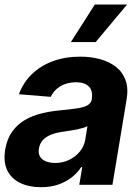

<svg xmlns="http://www.w3.org/2000/svg" viewBox="-24 -797 595 828"><path d="M152.8 10.3Q101.1 10.3 63 -8.1Q24.9 -26.4 7.3 -62.5Q-10.3 -98.6 -1.5 -152.3Q6.3 -198.2 28.1 -228.8Q49.8 -259.3 81.5 -278.3Q113.3 -297.4 151.9 -307.1Q190.4 -316.9 231.4 -320.8Q279.3 -325.2 309.1 -329.8Q338.9 -334.5 354 -343.3Q369.1 -352.1 372.1 -369.1V-371.6Q377 -405.3 359.6 -423.6Q342.3 -441.9 303.7 -442.4Q263.2 -441.9 235.1 -424.3Q207 -406.7 194.8 -379.4L57.6 -390.6Q75.7 -440.4 113 -476.8Q150.4 -513.2 203.6 -533Q256.8 -552.7 322.3 -552.7Q367.7 -552.7 407.2 -542Q446.8 -531.2 475.6 -509Q504.4 -486.8 517.3 -451.7Q530.3 -416.5 522 -368.2L460.9 0H317.9L330.6 -76.2H326.2Q309.1 -50.3 283.9 -31Q258.8 -11.7 226.1 -0.7Q193.4 10.3 152.8 10.3ZM213.9 -94.2Q246.6 -94.2 274.4 -107.7Q302.2 -121.1 320.6 -143.8Q338.9 -166.5 343.8 -194.8L353 -252.9Q345.7 -248.5 332.5 -244.9Q319.3 -241.2 303.7 -238Q288.1 -234.9 272.5 -232.7Q256.8 -230.5 244.6 -228.5Q217.3 -224.6 195.8 -216.1Q174.3 -207.5 160.9 -193.1Q147.5 -178.7 144 -157.2Q138.7 -126.5 158.4 -110.4Q178.2 -94.2 213.9 -94.2ZM281.7 -615.7 384.8 -777.3H523.9L388.7 -615.7Z"/></svg>

Font: Inter Tight
Style: Bold Italic
Weight: 700
Italic angle: -9.39999°
Designer: Rasmus Andersson
Foundry: rsms
Version: Version 3.004